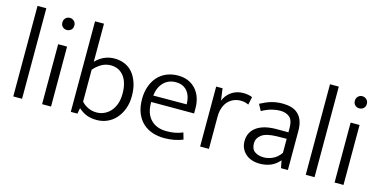

<svg xmlns="http://www.w3.org/2000/svg" viewBox="-71 -1078 2888 1454"><g transform="rotate(15 1373.0 -350.5)"><path d="M76 0V-710H145V0Z M302 0V-470H372V0ZM337 -591Q317 -591 303.5 -604Q290 -617 290 -638Q290 -659 303.5 -672.5Q317 -686 337 -686Q355 -686 369.5 -673Q384 -660 384 -638Q384 -616 370 -603.5Q356 -591 337 -591Z M943 -235Q943 -179 926 -134Q909 -89 880.5 -57Q852 -25 813.5 -8Q775 9 732 9Q686 9 652.5 -4Q619 -17 589 -44H587L579 0H527V-710H597V-411Q623 -440 661 -458Q699 -476 744 -476Q787 -476 824 -460.5Q861 -445 887 -414Q913 -383 928 -338Q943 -293 943 -235ZM870 -234Q870 -322 832 -370.5Q794 -419 730 -419Q690 -419 656 -399Q622 -379 597 -349V-99Q617 -76 648 -61Q679 -46 715 -46Q745 -46 773 -58Q801 -70 822.5 -93.5Q844 -117 857 -152Q870 -187 870 -234Z M1432 -230H1096V-221Q1096 -138 1141 -92Q1186 -46 1264 -46Q1299 -46 1329 -51.5Q1359 -57 1391 -70L1406 -18Q1378 -6 1340.5 1.5Q1303 9 1261 9Q1212 9 1169 -5Q1126 -19 1093.5 -48.5Q1061 -78 1042 -124Q1023 -170 1023 -234Q1023 -289 1039 -334Q1055 -379 1083.5 -410.5Q1112 -442 1152.5 -459Q1193 -476 1243 -476Q1286 -476 1320.5 -461.5Q1355 -447 1380 -420Q1405 -393 1418.5 -355Q1432 -317 1432 -271ZM1360 -282Q1360 -310 1353 -335.5Q1346 -361 1331.5 -380.5Q1317 -400 1294 -411.5Q1271 -423 1239 -423Q1181 -423 1143.5 -385Q1106 -347 1098 -281Z M1541 0V-470H1591L1604 -376Q1621 -421 1661 -448.5Q1701 -476 1752 -476Q1777 -476 1795 -472Q1813 -468 1824 -463L1811 -401Q1799 -407 1784 -411Q1769 -415 1749 -415Q1720 -415 1695 -404.5Q1670 -394 1651 -374Q1632 -354 1621 -323Q1610 -292 1610 -252V0Z M1888 -428Q1935 -453 1974.5 -464.5Q2014 -476 2062 -476Q2098 -476 2128.5 -467.5Q2159 -459 2181.5 -439Q2204 -419 2216.5 -386.5Q2229 -354 2229 -306V0H2175L2164 -57H2162Q2132 -22 2093.5 -6.5Q2055 9 2009 9Q1976 9 1947.5 -0.5Q1919 -10 1898.5 -28Q1878 -46 1866.5 -71Q1855 -96 1855 -127Q1855 -164 1870 -192Q1885 -220 1912.5 -239Q1940 -258 1978.5 -267.5Q2017 -277 2064 -277H2159V-312Q2159 -372 2131 -395.5Q2103 -419 2057 -419Q2029 -419 1993.5 -410.5Q1958 -402 1915 -378ZM2159 -226 2081 -225Q1998 -223 1963 -196Q1928 -169 1928 -130Q1928 -83 1957 -64Q1986 -45 2026 -45Q2061 -45 2097 -61.5Q2133 -78 2159 -116Z M2369 0V-710H2438V0Z M2595 0V-470H2665V0ZM2630 -591Q2610 -591 2596.5 -604Q2583 -617 2583 -638Q2583 -659 2596.5 -672.5Q2610 -686 2630 -686Q2648 -686 2662.5 -673Q2677 -660 2677 -638Q2677 -616 2663 -603.5Q2649 -591 2630 -591Z"/></g></svg>

Font: Mukta Malar Light
Style: Regular
Weight: 300
Designer: Aadarsh Rajan, Girish Dalvi, Yashodeep Gholap
Foundry: Ek Type
Version: Version 2.538;PS 1.000;hotconv 16.6.51;makeotf.lib2.5.65220;